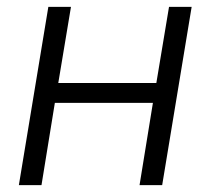

<svg xmlns="http://www.w3.org/2000/svg" viewBox="-20 -540 640 560"><path d="M35 0 121 -520H187L150 -298H436L473 -520H539L453 0H387L426 -240H140L101 0Z"/></svg>

Font: Iosevka Aile Light Oblique
Style: Regular
Weight: 300
Italic angle: -9°
Designer: Belleve Invis
Foundry: Belleve Invis
Version: Version 31.1.0; ttfautohint (v1.8.4)